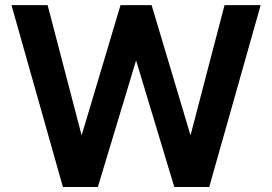

<svg xmlns="http://www.w3.org/2000/svg" viewBox="-20 -743 1082 763"><path d="M737.1 -205.1 582.5 -722.7H459L304.4 -205.1L169.2 -722.7H25.6L230 0H368.9L520.8 -502.9L672.6 0H811.5L1015.9 -722.7H872.3Z"/></svg>

Font: Giphurs
Style: Regular
Weight: 400
Version: Version 2.010